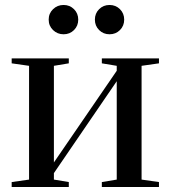

<svg xmlns="http://www.w3.org/2000/svg" viewBox="-20 -753 687 773"><path d="M27 0V-20L97 -30V-488L27 -498V-518H257V-498L197 -488V-99L450 -468V-488L390 -498V-518H620V-498L550 -488V-30L620 -20V0H390V-20L450 -30V-426L197 -56V-30L257 -20V0ZM176 -674Q176 -699 193.5 -716Q211 -733 236 -733Q261 -733 278 -716Q295 -699 295 -674Q295 -649 278 -632Q261 -615 236 -615Q211 -615 193.5 -632Q176 -649 176 -674ZM362 -674Q362 -699 379 -716Q396 -733 421 -733Q446 -733 463 -716Q480 -699 480 -674Q480 -649 463 -632Q446 -615 421 -615Q396 -615 379 -632Q362 -649 362 -674Z"/></svg>

Font: Prata
Style: Regular
Weight: 400
Designer: Ivan Petrov
Foundry: Cyreal
Version: Version 2.000